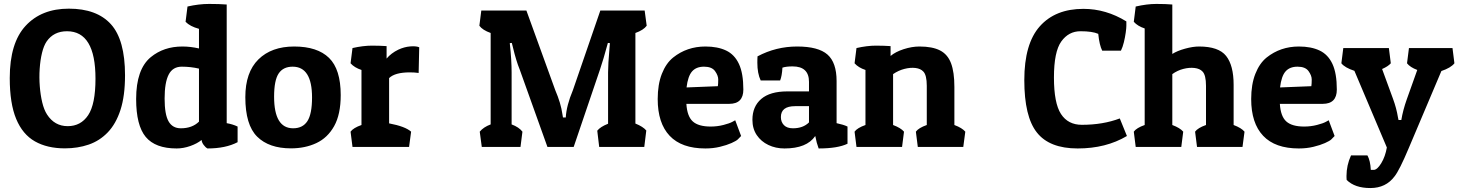

<svg xmlns="http://www.w3.org/2000/svg" viewBox="-20 -743 7375 971"><path d="M612.3 -362.3Q612.3 -258.3 589.4 -187.5Q566.4 -116.7 525.1 -73.7Q483.9 -30.8 428.5 -11.7Q373 7.3 308.1 7.3Q218.8 7.3 156.5 -28.1Q94.2 -63.5 61.8 -141.6Q29.3 -219.7 29.3 -348.1Q29.3 -525.9 109.6 -612.5Q189.9 -699.2 328.1 -699.2Q469.7 -699.2 541 -620.4Q612.3 -541.5 612.3 -362.3ZM462.9 -345.2Q462.9 -585 318.8 -585Q251.5 -585 215.8 -533.2Q201.2 -511.7 192.4 -475.3Q183.6 -439 180.7 -395Q177.7 -351.1 181.2 -306.9Q184.6 -262.7 193.6 -225.1Q202.6 -187.5 217.8 -164.1Q255.9 -105 322.3 -105Q388.7 -105 425.8 -160.4Q462.9 -215.8 462.9 -345.2Z M918.5 -632.8 928.2 -710Q985.4 -723.1 1037.6 -723.1Q1089.4 -723.1 1126.5 -720.2V-120.1Q1157.2 -114.7 1181.6 -103V-23.9Q1121.1 7.8 1029.3 7.8Q1019.5 2.9 1010 -10Q1000.5 -22.9 999.5 -35.2Q977.5 -17.1 942.4 -4.6Q907.2 7.8 873.5 7.8Q765.6 7.8 717 -50.5Q668.5 -108.9 668.5 -242.2Q668.5 -393.1 742.7 -454.1Q808.1 -507.8 902.3 -507.8Q943.4 -507.8 986.3 -498V-597.2Q940.9 -609.4 918.5 -632.8ZM894.5 -94.2Q952.1 -94.2 986.3 -127.9V-396Q944.3 -405.8 899.4 -405.8Q853.5 -405.8 833 -365.7Q812.5 -325.7 812.5 -244.6Q812.5 -164.1 832.5 -129.2Q852.5 -94.2 894.5 -94.2Z M1703.1 -262.2Q1703.1 -164.6 1669.9 -105.2Q1636.7 -45.9 1579.8 -19.3Q1522.9 7.3 1451.7 7.3Q1340.3 7.3 1280.5 -52Q1220.7 -111.3 1220.7 -251.5Q1220.7 -377.4 1286.9 -442.6Q1353 -507.8 1467.8 -507.8Q1585 -507.8 1644 -450.2Q1703.1 -392.6 1703.1 -262.2ZM1366.2 -253.9Q1366.2 -94.2 1462.4 -94.2Q1511.2 -94.2 1534.7 -130.6Q1558.1 -167 1558.1 -250Q1558.1 -405.8 1460 -405.8Q1412.1 -405.8 1389.2 -371.3Q1366.2 -336.9 1366.2 -253.9Z M2052.7 -377Q1977.5 -377 1947.8 -348.1V-119.1Q2029.8 -103.5 2059.1 -77.1L2048.8 0H1762.7L1752.9 -77.1Q1766.6 -96.2 1808.1 -110.8V-389.2Q1772.5 -400.9 1752.9 -422.9L1762.7 -500Q1816.4 -512.2 1861.8 -512.2Q1883.8 -512.2 1902.1 -511.5Q1920.4 -510.7 1935.1 -509.8V-446.8Q1958 -474.1 1994.1 -491.7Q2024.4 -505.9 2054.7 -508.3Q2085 -510.7 2100.1 -503.9L2097.2 -374Q2077.6 -377 2052.7 -377Z M3055.2 -117.2V-377Q3055.2 -417 3062.5 -501L3064.5 -524.9L3054.2 -525.9Q3043 -483.4 3032.7 -449.7Q3022.5 -416 3014.2 -391.1L2881.3 0H2748.5L2608.4 -391.1Q2599.1 -413.6 2590.6 -441.7Q2582 -469.7 2574.2 -502.9L2568.4 -525.9L2558.1 -524.9Q2563 -480.5 2565.2 -443.6Q2567.4 -406.7 2567.4 -377V-113.8Q2604.5 -100.1 2622.1 -77.1L2612.3 0H2416.5L2406.2 -77.1Q2424.8 -100.1 2461.4 -113.8V-576.2Q2420.4 -590.8 2404.3 -612.8L2414.1 -689.9H2642.1L2788.1 -287.1Q2802.2 -254.4 2811.3 -223.9Q2820.3 -193.4 2824.2 -166L2827.1 -148.9H2841.3Q2844.7 -209.5 2877.4 -287.1L3016.1 -689.9H3240.2L3250.5 -612.8Q3234.4 -590.8 3193.4 -576.2V-118.2Q3232.4 -102.5 3248.5 -83L3238.3 0H3010.3L3000.5 -82Q3015.6 -101.6 3055.2 -117.2Z M3547.4 7.8Q3427.2 7.8 3366.7 -56.2Q3306.2 -120.1 3306.2 -242.2Q3306.2 -315.9 3327.1 -369.4Q3348.1 -422.9 3384.3 -452.1Q3454.1 -507.8 3547.4 -507.8Q3609.4 -507.8 3652.1 -487.5Q3694.8 -467.3 3717 -419.7Q3739.3 -372.1 3739.3 -290Q3739.3 -217.8 3668 -217.8H3451.2Q3455.1 -154.8 3483.6 -128.9Q3512.2 -103 3574.2 -103Q3607.9 -103 3638.9 -111.1Q3669.9 -119.1 3684.1 -127L3698.2 -134.8L3728 -55.2Q3722.7 -48.8 3710.9 -37.6Q3703.1 -30.3 3679.2 -19.5Q3655.3 -8.8 3620.8 -0.5Q3586.4 7.8 3547.4 7.8ZM3452.1 -300.8 3610.4 -307.1Q3612.3 -319.3 3612.3 -340.8Q3612.3 -360.8 3596.2 -383.3Q3580.1 -405.8 3540.5 -405.8Q3501 -405.8 3480 -381.8Q3459 -357.9 3452.1 -300.8Z M3810.1 -425.8Q3810.1 -433.6 3810.3 -441.7Q3810.5 -449.7 3811 -458Q3904.3 -507.8 4011.2 -507.8Q4118.2 -507.8 4164.6 -467.3Q4210.9 -426.8 4210.9 -333V-120.1Q4245.6 -112.8 4266.1 -103V-16.1Q4216.3 7.8 4120.1 7.8Q4109.9 -19 4103 -55.2Q4060.1 7.8 3947.3 7.8Q3902.8 7.8 3866 -9.8Q3829.1 -27.3 3807.1 -59.8Q3785.2 -92.3 3785.2 -137.2Q3785.2 -204.1 3829.6 -242.4Q3874 -280.8 3961.9 -280.8H4071.3V-329.1Q4071.3 -407.2 3988.3 -407.2Q3956.1 -407.2 3937 -400.9Q3934.6 -358.4 3925.3 -335.9H3827.1Q3810.1 -371.6 3810.1 -425.8ZM3990.2 -94.2Q4041.5 -94.2 4071.3 -124V-206.1H4001Q3929.2 -206.1 3929.2 -150.9Q3929.2 -126 3944.6 -110.1Q3960 -94.2 3990.2 -94.2Z M4301.8 -422.9 4311.5 -500Q4365.2 -512.2 4410.6 -512.2Q4432.6 -512.2 4450.9 -511.5Q4469.2 -510.7 4483.9 -509.8V-460Q4508.8 -481 4550.3 -494.4Q4591.8 -507.8 4629.9 -507.8Q4695.3 -507.8 4733.9 -488Q4772.5 -468.3 4789.6 -423.3Q4806.6 -378.4 4806.6 -303.2V-110.8Q4845.7 -96.2 4861.8 -77.1L4851.6 0H4621.6L4611.8 -77.1Q4625.5 -96.2 4667 -110.8V-309.1Q4667 -363.3 4649.4 -381.3Q4635.7 -396 4609.9 -399.2Q4584 -402.3 4553.7 -394.5Q4523.4 -386.7 4496.6 -368.2V-110.8Q4535.6 -96.2 4551.8 -77.1L4542 0H4311.5L4301.8 -77.1Q4315.4 -96.2 4356.9 -110.8V-389.2Q4321.3 -400.9 4301.8 -422.9Z M5534.2 -571.8Q5504.4 -585 5444.3 -585Q5384.3 -585 5347.2 -533.2Q5310.1 -481.4 5310.1 -351.1Q5310.1 -221.2 5345.7 -166.5Q5381.3 -111.8 5451.2 -111.8Q5558.1 -111.8 5643.1 -144L5679.2 -55.2Q5573.2 7.8 5430.2 7.8Q5287.1 7.8 5223.6 -73.2Q5160.2 -153.3 5160.2 -337.9Q5160.2 -522 5238.8 -610.1Q5317.4 -698.2 5459 -698.2Q5573.2 -698.2 5676.3 -634.8V-612.3Q5676.3 -601.1 5673.1 -577.9Q5669.9 -554.7 5663.8 -529.5Q5657.7 -504.4 5648.9 -486.8H5554.2Q5540 -514.6 5534.2 -571.8Z M5713.9 -632.8 5723.6 -710Q5780.3 -723.1 5828.1 -723.1Q5876 -723.1 5908.7 -720.2V-470.2Q5933.1 -485.8 5972.9 -496.8Q6012.7 -507.8 6043.9 -507.8Q6143.1 -507.8 6180.9 -460Q6218.8 -412.1 6218.8 -314V-110.8Q6257.8 -96.2 6273.9 -77.1L6263.7 0H6033.7L6023.9 -77.1Q6037.6 -96.2 6079.1 -110.8V-309.1Q6079.1 -363.3 6061.5 -381.3Q6047.9 -396 6021.2 -399.2Q5994.6 -402.3 5964.4 -394.5Q5934.1 -386.7 5908.7 -368.2V-110.8Q5947.8 -96.2 5963.9 -77.1L5954.1 0H5723.6L5713.9 -77.1Q5727.5 -96.2 5769 -110.8V-599.1Q5733.4 -610.8 5713.9 -632.8Z M6548.8 7.8Q6428.7 7.8 6368.2 -56.2Q6307.6 -120.1 6307.6 -242.2Q6307.6 -315.9 6328.6 -369.4Q6349.6 -422.9 6385.7 -452.1Q6455.6 -507.8 6548.8 -507.8Q6610.8 -507.8 6653.6 -487.5Q6696.3 -467.3 6718.5 -419.7Q6740.7 -372.1 6740.7 -290Q6740.7 -217.8 6669.4 -217.8H6452.6Q6456.5 -154.8 6485.1 -128.9Q6513.7 -103 6575.7 -103Q6609.4 -103 6640.4 -111.1Q6671.4 -119.1 6685.5 -127L6699.7 -134.8L6729.5 -55.2Q6724.1 -48.8 6712.4 -37.6Q6704.6 -30.3 6680.7 -19.5Q6656.7 -8.8 6622.3 -0.5Q6587.9 7.8 6548.8 7.8ZM6453.6 -300.8 6611.8 -307.1Q6613.8 -319.3 6613.8 -340.8Q6613.8 -360.8 6597.7 -383.3Q6581.5 -405.8 6542 -405.8Q6502.4 -405.8 6481.4 -381.8Q6460.4 -357.9 6453.6 -300.8Z M6912.6 116.2H6926.8Q6944.8 116.2 6965.3 82.5Q6985.8 48.8 6993.7 2.9L6829.6 -384.8Q6780.8 -400.9 6763.7 -422.9L6773.4 -500H7003.9L7013.7 -422.9Q7000 -407.2 6969.7 -394L7024.9 -243.2Q7042.5 -195.3 7049.8 -149.9L7052.7 -136.2H7066.9Q7075.2 -186.5 7094.7 -241.2L7147.5 -389.2Q7111.3 -402.8 7095.7 -422.9L7105.5 -500H7325.7L7335.4 -422.9Q7317.4 -399.9 7269.5 -383.8L7104.5 5.9Q7057.6 117.7 7032.7 148.9Q6988.8 208 6910.2 208Q6831.5 208 6790.5 167Q6790 162.1 6789.8 157Q6789.6 151.9 6789.6 147Q6789.6 92.8 6812.5 43H6895.5Q6910.2 69.3 6912.6 116.2Z"/></svg>

Font: Odor Mean Chey
Style: Regular
Weight: 400
Designer: Danh Hong
Version: Version 8.002; ttfautohint (v1.8.3)